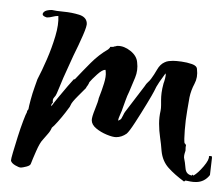

<svg xmlns="http://www.w3.org/2000/svg" viewBox="-20 -309 445 385"><path d="M373 56Q367 56 362 55Q357 54 352 53L349 55Q330 41 318 27.5Q306 14 304 -6Q303 -20 301 -33.5Q299 -47 299 -61Q299 -74 302 -87Q303 -92 303 -98Q303 -104 303 -109Q303 -115 304 -123Q305 -131 308 -142Q309 -144 311 -151.5Q313 -159 312 -161V-162Q306 -154 299.5 -144.5Q293 -135 289 -126Q286 -120 274.5 -101Q263 -82 251 -63.5Q239 -45 234 -41Q224 -34 213 -34Q206 -34 194 -39Q182 -44 173 -51.5Q164 -59 164 -68Q164 -74 170.5 -90Q177 -106 178 -112Q184 -127 188.5 -141.5Q193 -156 192 -165Q192 -169 191 -169Q185 -169 174.5 -159.5Q164 -150 159 -144Q159 -143 158 -141.5Q157 -140 156 -138L153 -134Q153 -133 152.5 -132.5Q152 -132 152 -132Q148 -128 136 -116Q124 -104 122 -99Q120 -95 120 -95Q118 -92 111 -83Q104 -74 96 -65Q88 -56 84 -53Q81 -46 76 -40.5Q71 -35 66 -29Q60 -23 52.5 -6Q45 11 42 19Q41 23 33 25Q25 27 22 27Q18 27 10.5 22.5Q3 18 2 13Q2 10 6 -3.5Q10 -17 15.5 -34.5Q21 -52 26.5 -66.5Q32 -81 34 -84Q34 -87 37 -90Q38 -96 41.5 -109Q45 -122 49.5 -134.5Q54 -147 55 -150Q64 -167 74 -190Q84 -213 91 -236.5Q98 -260 97 -277Q91 -277 85.5 -275.5Q80 -274 74 -274Q61 -278 68 -285Q72 -289 84 -289Q92 -287 108 -285.5Q124 -284 138.5 -279.5Q153 -275 154 -263Q155 -258 146.5 -238.5Q138 -219 127 -197Q122 -186 117 -175Q112 -164 107 -153Q103 -143 99.5 -135Q96 -127 94 -122Q92 -117 88.5 -113.5Q85 -110 86 -103Q82 -100 83 -96Q88 -103 97.5 -114.5Q107 -126 116 -136.5Q125 -147 128 -150H130Q146 -167 162 -183Q178 -199 197 -210L199 -212Q200 -212 201 -215H207L210 -216Q212 -216 213 -216.5Q214 -217 216 -217Q229 -217 241.5 -207Q254 -197 255 -184Q257 -168 251 -153.5Q245 -139 239 -125Q235 -117 232 -108.5Q229 -100 226 -92Q225 -88 221 -79.5Q217 -71 217 -67Q222 -69 223.5 -71.5Q225 -74 227 -78Q228 -80 229 -82Q230 -84 231 -85Q241 -98 250.5 -110.5Q260 -123 270 -136Q273 -141 276.5 -144Q280 -147 283 -151Q289 -159 295 -169.5Q301 -180 310 -184Q314 -186 318.5 -186.5Q323 -187 327 -187Q333 -187 344 -185.5Q355 -184 365 -180.5Q375 -177 375 -170Q377 -154 370 -141Q363 -128 360 -114Q359 -108 355.5 -88Q352 -68 350.5 -48Q349 -28 350 -22Q351 -21 351.5 -20.5Q352 -20 353 -18Q352 -15 352 -7Q351 -4 350 -0.5Q349 3 349 7Q351 16 352 28.5Q353 41 365 43V41L368 43Q377 38 388.5 24.5Q400 11 399 4H403Q405 4 405 6V8L401 42Q390 56 373 56Z"/></svg>

Font: Qwitcher Grypen
Style: Bold
Weight: 700
Designer: Robert E. Leuschke
Foundry: Robert E. Leuschke
Version: Version 1.100; ttfautohint (v1.8.3)